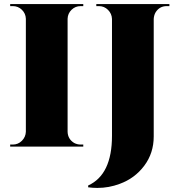

<svg xmlns="http://www.w3.org/2000/svg" viewBox="-20 -720 882 943"><path d="M799 -690Q763 -690 744 -659Q736 -645 735 -627V-50Q735 32 688.5 94Q642 156 568 183Q515 203 458 203Q436 203 413 200V191Q530 138 530 -53V-627Q529 -653 510.5 -671.5Q492 -690 466 -690H453V-700H812V-690ZM43 -10Q69 -10 87.5 -28.5Q106 -47 107 -73V-628Q106 -654 87.5 -672Q69 -690 43 -690H30V-700H389V-690H376Q350 -690 331.5 -672Q313 -654 312 -628V-73Q313 -37 344 -18Q359 -10 376 -10H389V0H30V-10Z"/></svg>

Font: Cinzel Decorative Black
Style: Regular
Weight: 900
Designer: Natanael Gama
Version: Version 1.002;PS 001.002;hotconv 1.0.56;makeotf.lib2.0.21325